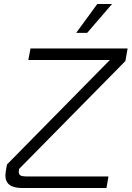

<svg xmlns="http://www.w3.org/2000/svg" viewBox="-20 -943 660 963"><path d="M75 -91Q74 -88 74 -82Q74 -68 83 -63Q92 -58 111 -58H524L514 0H91Q7 0 7 -63Q7 -68 9 -84L15 -118L531 -642H122L133 -700H620L609 -637L76 -96ZM468 -923H542L417 -778H362Z"/></svg>

Font: KoHo
Style: Italic
Weight: 400
Italic angle: -10°
Designer: Cadson Demak & Katatrad Team
Foundry: Cadson Demak Co.,Ltd.
Version: Version 1.000